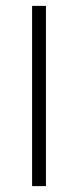

<svg xmlns="http://www.w3.org/2000/svg" viewBox="-20 -632 265 652"><path d="M89 -612H136V0H89Z"/></svg>

Font: Athiti Light
Style: Regular
Weight: 300
Designer: CadsonDemak Team
Foundry: CadsonDemak
Version: Version 1.032